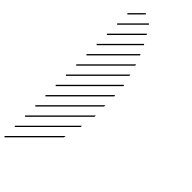

<svg xmlns="http://www.w3.org/2000/svg" viewBox="-440 -974 1407 1407"><g transform="rotate(45 264.0 -270.0)"><path d="M311.5 109.9 3.4 418 -3.4 411.1 313 94.7ZM344.7 -29.8 3.4 311.5 -3.4 304.7 344.7 -43.5ZM363.8 -154.8 3.4 205.6 -3.4 198.7 363.3 -168ZM359.9 -257.3 3.4 99.1 -3.4 92.3 359.4 -270.5ZM360.4 -363.3 3.4 -6.3 -3.4 -13.2 357.4 -374ZM355.5 -464.4 3.4 -112.3 -3.4 -119.1 350.6 -473.1ZM332 -547.4 3.4 -218.8 -3.4 -225.6 330.1 -559.1ZM309.6 -630.9 3.4 -324.7 -3.4 -331.5 306.6 -641.6ZM281.2 -709 3.4 -431.2 -3.4 -438 276.4 -717.8ZM249 -782.2 3.4 -536.6 -3.4 -543.5 242.2 -789.1ZM209 -848.1 3.4 -642.6 -3.4 -649.4 205.1 -857.9ZM168 -913.6 3.4 -749 -3.4 -755.9 161.1 -920.4ZM92.3 -958 99.1 -951.2 3.4 -855 -3.4 -861.8Z"/></g></svg>

Font: AzarMehrMSRS2
Style: Regular
Weight: 1
Designer: Amin Abedi
Version: Version 1.00